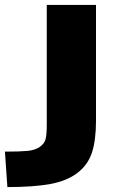

<svg xmlns="http://www.w3.org/2000/svg" viewBox="-57 -540 493 780"><path d="M133 -34V-520H333V-50Q333 30 316.5 80Q300 130 257.5 162.5Q215 195 147.5 207.5Q80 220 -27 220L-37 76Q24 76 55 73Q86 70 105 56.5Q124 43 128.5 24Q133 5 133 -34Z"/></svg>

Font: Mplus 1p Black
Style: Regular
Weight: 900
Version: Version 1.061